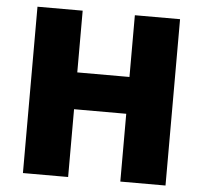

<svg xmlns="http://www.w3.org/2000/svg" viewBox="-51 -861 869 821"><g transform="rotate(5 383.0 -450.0)"><path d="M689 -93V-807H495V-542H271V-807H77V-93H271V-384H495V-93Z"/></g></svg>

Font: Noto Sans Telugu UI Black
Style: Regular
Weight: 900
Designer: Jelle Bosma - Monotype Design Team
Foundry: Monotype Imaging Inc.
Version: Version 2.005